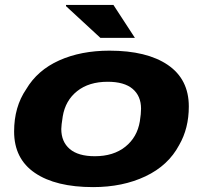

<svg xmlns="http://www.w3.org/2000/svg" viewBox="-20 -745 821 777"><path d="M386.2 -591.8 247.1 -720.2V-725.1H439L525.9 -591.8ZM356.9 12.2Q205.6 12.2 121.3 -45.2Q37.1 -102.5 37.1 -212.9Q37.1 -312.5 85.9 -383.8Q131.3 -460.9 219.5 -500.5Q307.6 -540 422.9 -540Q574.2 -540 659.2 -482.2Q744.1 -424.3 744.1 -314Q744.1 -225.6 705.1 -158.2Q661.1 -75.2 568.8 -31.5Q476.6 12.2 356.9 12.2ZM363.8 -112.8Q439 -112.8 487.1 -151.1Q535.2 -189.5 545.9 -253.9Q550.8 -284.7 550.8 -305.2Q550.8 -356.4 516.8 -385.3Q482.9 -414.1 416 -414.1Q339.8 -414.1 292.2 -376.2Q244.6 -338.4 233.9 -273.9Q228 -236.8 228 -223.1Q228 -171.4 262.2 -142.1Q296.4 -112.8 363.8 -112.8Z"/></svg>

Font: Archivo Expanded ExtraBold
Style: Italic
Weight: 800
Width: 7
Italic angle: -10°
Designer: Hector Gatti
Foundry: Omnibus-Type
Version: Version 2.001